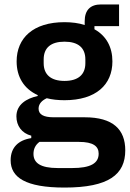

<svg xmlns="http://www.w3.org/2000/svg" viewBox="-20 -634 585 866"><path d="M545 44C545 -50 490 -105 362 -105H222C176 -105 154 -118 154 -144C154 -167 171 -182 191 -191C214 -185 241 -182 271 -182C413 -182 487 -252 487 -357C487 -421 460 -472 406 -502V-516H517V-614H436C388 -614 362 -589 362 -538V-521C336 -530 303 -534 271 -534C130 -534 55 -463 55 -357C55 -288 87 -234 150 -205V-201C100 -190 54 -163 54 -109C54 -67 78 -33 121 -22V-11C63 -2 28 31 28 89C28 166 95 212 271 212C471 212 545 153 545 44ZM425 59C425 103 388 124 305 124H241C161 124 131 100 131 60C131 39 139 20 158 6H336C401 6 425 26 425 59ZM271 -269C210 -269 177 -297 177 -349V-366C177 -419 210 -446 271 -446C332 -446 365 -419 365 -366V-349C365 -297 332 -269 271 -269Z"/></svg>

Font: IBM Plex Thai SemiBold
Style: Regular
Weight: 600
Designer: Mike Abbink, Paul van der Laan, Pieter van Rosmalen, Ben Mitchell, Mark Frömberg
Foundry: Bold Monday
Version: Version 1.0